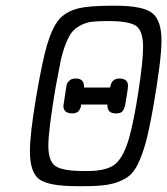

<svg xmlns="http://www.w3.org/2000/svg" viewBox="-20 -639 581 667"><path d="M84 -112.8Q84 -173.8 105 -298.3Q126 -422.9 143.1 -481.9Q161.1 -542 184.1 -570.1Q207 -598.1 252 -609.9Q288.1 -618.7 363.8 -619.1H380.9Q477.1 -619.1 509 -593.5Q541 -567.9 541 -498Q541 -430.2 511.2 -261.2Q498 -187 486.1 -143.1Q474.1 -99.1 457.5 -66.2Q440.9 -33.2 415 -18.6Q389.2 -3.9 357.2 2Q325.2 7.8 272 7.8H249Q147.9 7.8 116 -16.6Q84 -41 84 -112.8ZM147.9 -133.8Q147.9 -78.6 173.1 -61.8Q198.2 -44.9 271 -44.9H284.2Q354 -44.9 382.6 -71Q411.1 -97.2 429.2 -162.1Q445.3 -219.2 461.2 -323.7Q477.1 -428.2 477.1 -475.1Q477.1 -533.2 451.9 -549.6Q426.8 -565.9 355 -565.9Q320.8 -565.9 299.8 -563.5Q278.8 -561 260 -551Q241.2 -541 230.2 -527.6Q219.2 -514.2 208 -485.6Q196.8 -457 189.9 -423.1Q183.1 -389.2 172.9 -334Q147.9 -184.6 147.9 -133.8ZM200.2 -271Q200.2 -273.9 209 -329.1Q210.9 -342.3 212.4 -347.2Q213.9 -352.1 221.4 -359.1Q229 -366.2 241.2 -366.2H244.1Q272.9 -366.2 272 -335H362.8Q366.7 -365.7 394 -366.2H395Q424.8 -366.2 424.8 -339.8Q424.8 -333 416 -280.8Q412.1 -253.9 399.9 -248Q394 -245.1 384.8 -245.1H380.9Q352.1 -245.1 353 -275.9H262.2Q258.3 -245.1 231.9 -245.1Q200.2 -245.1 200.2 -271Z"/></svg>

Font: CMU Typewriter Text
Style: LightOblique
Weight: 200
Italic angle: -9.46001°
Version: Version 0.7.0